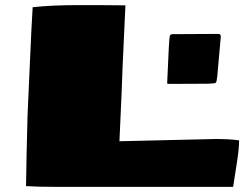

<svg xmlns="http://www.w3.org/2000/svg" viewBox="-20 -729 985 752"><path d="M634.8 -403.8V-405.8Q642.1 -581.1 645 -588.1Q647.9 -595.2 656.2 -595.2Q724.1 -595.2 834.5 -596.2Q845.7 -596.2 844.7 -584.5L831.1 -431.2Q828.6 -408.2 825.4 -405Q822.3 -401.9 793.9 -401.1Q765.6 -400.4 640.1 -400.4Q634.8 -400.4 634.8 -403.8ZM893.1 2.9H206.1Q124.5 2.9 82 0L84 -118.7L87.9 -278.3Q88.9 -292 96.4 -467.5Q104 -643.1 107.9 -700.7Q181.6 -709 290.8 -709Q399.9 -709 471.2 -708L460 -463.9Q459 -415.5 447.8 -175.8L824.2 -184.6Q880.9 -184.6 916.5 -179.2Q916.5 -147.9 908.7 -97.7Z"/></svg>

Font: Seymour One
Style: Book
Weight: 400
Designer: vernon adams
Foundry: vernon adams
Version: Version 1.000; ttfautohint (v0.93) -l 8 -r 50 -G 200 -x 0 -w